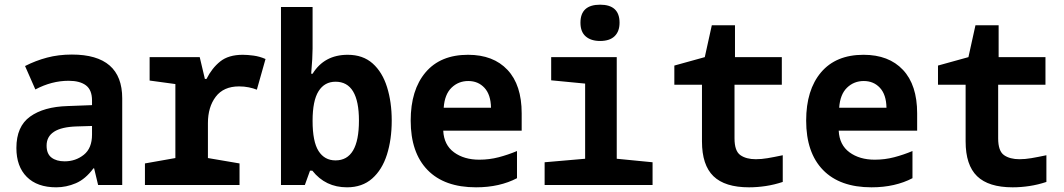

<svg xmlns="http://www.w3.org/2000/svg" viewBox="-20 -790 4544 820"><path d="M220 10Q139 10 94.5 -34.5Q50 -79 50 -158Q50 -250 108.5 -292Q167 -334 268 -337L373 -341V-361Q373 -406 347 -425.5Q321 -445 273 -445Q201 -445 131 -408L87 -508Q132 -531 181 -544Q230 -557 287 -557Q502 -557 502 -370V0H399L382 -71H379Q345 -25 304 -7.5Q263 10 220 10ZM256 -101Q303 -101 338 -129Q373 -157 373 -215V-252L307 -250Q179 -246 179 -168Q179 -133 200 -117Q221 -101 256 -101Z M599 0V-92L729 -115V-431L619 -446V-546H833L855 -453H862Q885 -499 920.5 -527.5Q956 -556 1017 -556Q1037 -556 1063 -552.5Q1089 -549 1114 -538L1077 -407Q1062 -413 1042.5 -417Q1023 -421 1001 -421Q935 -421 901.5 -377Q868 -333 868 -264V-115L1003 -92V0Z M1462 10Q1370 10 1314 -61H1304L1282 0H1180V-760H1315V-582Q1315 -545 1309 -475H1315Q1365 -556 1465 -556Q1530 -556 1571.5 -519Q1613 -482 1633 -418Q1653 -354 1653 -275Q1653 -194 1632.5 -129.5Q1612 -65 1569.5 -27.5Q1527 10 1462 10ZM1413 -105Q1513 -105 1513 -275Q1513 -441 1413 -441Q1366 -441 1340.5 -400.5Q1315 -360 1315 -274Q1315 -185 1340.5 -145Q1366 -105 1413 -105Z M2013 10Q1878 10 1806 -64Q1734 -138 1734 -275Q1734 -406 1797.5 -481Q1861 -556 1979 -556Q2087 -556 2147.5 -491.5Q2208 -427 2208 -306V-232H1873Q1876 -171 1919 -139.5Q1962 -108 2027 -108Q2070 -108 2110 -118.5Q2150 -129 2188 -145V-29Q2152 -10 2108 0Q2064 10 2013 10ZM2077 -330Q2076 -386 2049 -415Q2022 -444 1980 -444Q1938 -444 1908.5 -415.5Q1879 -387 1875 -330Z M2543 -615Q2504 -615 2481.5 -634.5Q2459 -654 2459 -693Q2459 -770 2543 -770Q2626 -770 2626 -693Q2626 -656 2605 -635.5Q2584 -615 2543 -615ZM2306 0V-97L2479 -112V-433L2334 -447V-546H2614V-112L2767 -97V0Z M3179 10Q3076 10 3027 -37.5Q2978 -85 2978 -186V-428H2860V-510L2990 -546L3020 -682H3119V-546H3319V-428H3117V-199Q3117 -145 3142 -127.5Q3167 -110 3208 -110Q3232 -110 3258.5 -114.5Q3285 -119 3323 -127V-13Q3287 -1 3250.5 4.5Q3214 10 3179 10Z M3702 10Q3567 10 3495 -64Q3423 -138 3423 -275Q3423 -406 3486.5 -481Q3550 -556 3668 -556Q3776 -556 3836.5 -491.5Q3897 -427 3897 -306V-232H3562Q3565 -171 3608 -139.5Q3651 -108 3716 -108Q3759 -108 3799 -118.5Q3839 -129 3877 -145V-29Q3841 -10 3797 0Q3753 10 3702 10ZM3766 -330Q3765 -386 3738 -415Q3711 -444 3669 -444Q3627 -444 3597.5 -415.5Q3568 -387 3564 -330Z M4305 10Q4202 10 4153 -37.5Q4104 -85 4104 -186V-428H3986V-510L4116 -546L4146 -682H4245V-546H4445V-428H4243V-199Q4243 -145 4268 -127.5Q4293 -110 4334 -110Q4358 -110 4384.5 -114.5Q4411 -119 4449 -127V-13Q4413 -1 4376.5 4.5Q4340 10 4305 10Z"/></svg>

Font: Noto Sans Mono SemiCondensed
Style: Bold
Weight: 700
Width: 4
Designer: Monotype Design Team
Foundry: Monotype Imaging Inc.
Version: Version 2.014